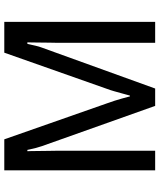

<svg xmlns="http://www.w3.org/2000/svg" viewBox="54 -780 726 873"><g transform="rotate(-90 416.5 -343.0)"><path d="M79 0V-686H220L384 -218Q390 -202 395.5 -184.5Q401 -167 405.5 -151Q410 -135 412.5 -125Q415 -115 415 -115H419Q419 -115 422 -126Q425 -137 429.5 -153.5Q434 -170 439 -187.5Q444 -205 449 -218L614 -686H754V0H659V-453Q659 -459 659.5 -479.5Q660 -500 660 -523.5Q660 -547 660.5 -564Q661 -581 661 -581H654Q654 -581 651.5 -570Q649 -559 645.5 -543.5Q642 -528 637 -515L451 0H372L189 -515Q185 -526 181 -541.5Q177 -557 174.5 -569Q172 -581 172 -581H166Q166 -581 166.5 -565.5Q167 -550 167 -527.5Q167 -505 167.5 -484.5Q168 -464 168 -453V0Z"/></g></svg>

Font: Archivo VF Beta
Style: Regular
Weight: 400
Designer: Hector Gatti
Foundry: Omnibus-Type
Version: Version 1.002